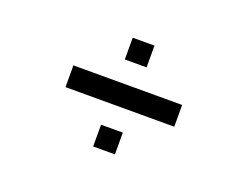

<svg xmlns="http://www.w3.org/2000/svg" viewBox="-83 -747 1044 810"><g transform="rotate(20 439.5 -342.0)"><path d="M195.3 -293V-390.6H683.6V-293ZM390.6 -585.9H488.3V-488.3H390.6ZM390.6 -195.3H488.3V-97.7H390.6Z"/></g></svg>

Font: BabelStone Pigpen
Style: Regular
Weight: 400
Designer: Andrew West
Foundry: BabelStone
Version: Version 1.02 November 6, 2013